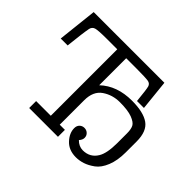

<svg xmlns="http://www.w3.org/2000/svg" viewBox="-148 -914 1156 1156"><g transform="rotate(45 430.5 -336.0)"><path d="M35.2 -430.2 63 -683.1H665L685.1 -488.8H626Q617.2 -580.6 611.6 -598.9Q606 -617.2 585.9 -621.1Q561 -625 488.8 -625H397.9V-395Q476.1 -469.2 604 -469.2Q701.2 -469.2 749 -435.5Q796.9 -401.9 796.9 -314.9V-222.2Q796.9 -153.3 776.9 -103.8Q756.8 -54.2 724.9 -31Q692.9 -7.8 663.3 1.7Q633.8 11.2 605 11.2Q544.9 11.2 509.5 -26.4Q474.1 -64 474.1 -106Q474.1 -127 486.6 -138.9Q499 -150.9 517.1 -150.9Q535.2 -150.9 547.6 -138.9Q560.1 -127 560.1 -108.9Q560.1 -91.8 544.9 -75.2Q570.8 -48.3 605 -47.9Q666 -47.9 696.8 -99.1Q720.7 -138.2 721.2 -223.1V-309.1Q721.2 -344.2 711.2 -363.5Q701.2 -382.8 664.1 -397Q627 -411.1 558.1 -411.1Q496.1 -411.1 447 -377.7Q397.9 -344.2 397.9 -267.1V-59.1H441.9V0H196.8V-59.1H321.8V-625H234.9Q159.7 -625 139.9 -618.9Q120.1 -612.8 115.2 -591.8Q107.4 -553.7 94.2 -430.2Z"/></g></svg>

Font: CMU Concrete
Style: Roman
Weight: 500
Version: Version 0.7.0